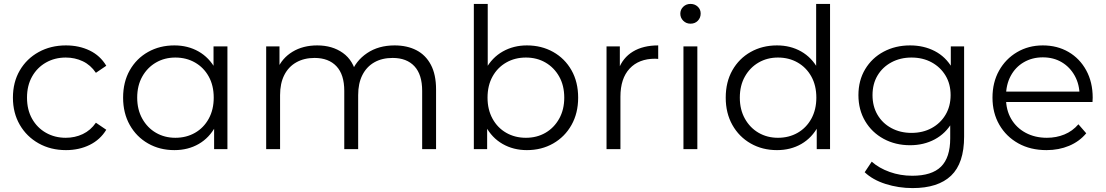

<svg xmlns="http://www.w3.org/2000/svg" viewBox="-20 -762 5649 981"><path d="M317 5Q239 5 177.5 -29.5Q116 -64 81 -124.5Q46 -185 46 -263Q46 -342 81 -402Q116 -462 177.5 -496Q239 -530 317 -530Q384 -530 438 -504Q492 -478 523 -426L470 -390Q443 -430 403 -449Q363 -468 316 -468Q260 -468 215 -442.5Q170 -417 144 -371Q118 -325 118 -263Q118 -201 144 -155Q170 -109 215 -83.5Q260 -58 316 -58Q363 -58 403 -77Q443 -96 470 -135L523 -99Q492 -48 438 -21.5Q384 5 317 5Z M871 5Q796 5 736.5 -29Q677 -63 643 -123.5Q609 -184 609 -263Q609 -343 643 -403Q677 -463 736.5 -496.5Q796 -530 871 -530Q940 -530 994.5 -499Q1049 -468 1081.5 -408.5Q1114 -349 1114 -263Q1114 -178 1082 -118Q1050 -58 995.5 -26.5Q941 5 871 5ZM876 -58Q932 -58 976.5 -83.5Q1021 -109 1046.5 -155.5Q1072 -202 1072 -263Q1072 -325 1046.5 -371Q1021 -417 976.5 -442.5Q932 -468 876 -468Q821 -468 777 -442.5Q733 -417 707 -371Q681 -325 681 -263Q681 -202 707 -155.5Q733 -109 777 -83.5Q821 -58 876 -58ZM1074 0V-158L1081 -264L1071 -370V-525H1142V0Z M1996 -530Q2060 -530 2107.5 -505.5Q2155 -481 2181.5 -431Q2208 -381 2208 -305V0H2137V-298Q2137 -381 2097.5 -423.5Q2058 -466 1986 -466Q1932 -466 1892.5 -443.5Q1853 -421 1831.5 -378.5Q1810 -336 1810 -276V0H1739V-298Q1739 -381 1699 -423.5Q1659 -466 1587 -466Q1534 -466 1494 -443.5Q1454 -421 1432.5 -378.5Q1411 -336 1411 -276V0H1340V-525H1408V-383L1397 -408Q1421 -465 1474.5 -497.5Q1528 -530 1601 -530Q1678 -530 1732 -491.5Q1786 -453 1802 -376L1774 -387Q1797 -451 1855.5 -490.5Q1914 -530 1996 -530Z M2672 5Q2603 5 2548 -26.5Q2493 -58 2461 -118Q2429 -178 2429 -263Q2429 -349 2461.5 -408.5Q2494 -468 2549 -499Q2604 -530 2672 -530Q2747 -530 2806.5 -496.5Q2866 -463 2900 -403Q2934 -343 2934 -263Q2934 -184 2900 -123.5Q2866 -63 2806.5 -29Q2747 5 2672 5ZM2401 0V-742H2472V-370L2462 -264L2469 -158V0ZM2667 -58Q2723 -58 2767 -83.5Q2811 -109 2837 -155.5Q2863 -202 2863 -263Q2863 -325 2837 -371Q2811 -417 2767 -442.5Q2723 -468 2667 -468Q2611 -468 2566.5 -442.5Q2522 -417 2496.5 -371Q2471 -325 2471 -263Q2471 -202 2496.5 -155.5Q2522 -109 2566.5 -83.5Q2611 -58 2667 -58Z M3079 0V-525H3147V-382L3140 -407Q3162 -467 3214 -498.5Q3266 -530 3343 -530V-461Q3339 -461 3335 -461.5Q3331 -462 3327 -462Q3244 -462 3197 -411.5Q3150 -361 3150 -268V0Z M3472 0V-525H3543V0ZM3508 -641Q3486 -641 3471 -656Q3456 -671 3456 -692Q3456 -713 3471 -727.5Q3486 -742 3508 -742Q3530 -742 3545 -728Q3560 -714 3560 -693Q3560 -671 3545.5 -656Q3531 -641 3508 -641Z M3950 5Q3875 5 3815.5 -29Q3756 -63 3722 -123.5Q3688 -184 3688 -263Q3688 -343 3722 -403Q3756 -463 3815.5 -496.5Q3875 -530 3950 -530Q4019 -530 4073.5 -499Q4128 -468 4160.5 -408.5Q4193 -349 4193 -263Q4193 -178 4161 -118Q4129 -58 4074.5 -26.5Q4020 5 3950 5ZM3955 -58Q4011 -58 4055.5 -83.5Q4100 -109 4125.5 -155.5Q4151 -202 4151 -263Q4151 -325 4125.5 -371Q4100 -417 4055.5 -442.5Q4011 -468 3955 -468Q3900 -468 3856 -442.5Q3812 -417 3786 -371Q3760 -325 3760 -263Q3760 -202 3786 -155.5Q3812 -109 3856 -83.5Q3900 -58 3955 -58ZM4153 0V-158L4160 -264L4150 -370V-742H4221V0Z M4643 199Q4571 199 4505 178Q4439 157 4398 118L4434 64Q4471 97 4525.5 116.5Q4580 136 4641 136Q4741 136 4788 89.5Q4835 43 4835 -55V-186L4845 -276L4838 -366V-525H4906V-64Q4906 72 4839.5 135.5Q4773 199 4643 199ZM4630 -20Q4555 -20 4495 -52.5Q4435 -85 4400.5 -143Q4366 -201 4366 -276Q4366 -351 4400.5 -408.5Q4435 -466 4495 -498Q4555 -530 4630 -530Q4700 -530 4756 -501Q4812 -472 4845 -415Q4878 -358 4878 -276Q4878 -194 4845 -137Q4812 -80 4756 -50Q4700 -20 4630 -20ZM4637 -83Q4695 -83 4740 -107.5Q4785 -132 4811 -175.5Q4837 -219 4837 -276Q4837 -333 4811 -376Q4785 -419 4740 -443.5Q4695 -468 4637 -468Q4580 -468 4534.5 -443.5Q4489 -419 4463.5 -376Q4438 -333 4438 -276Q4438 -219 4463.5 -175.5Q4489 -132 4534.5 -107.5Q4580 -83 4637 -83Z M5327 5Q5245 5 5183 -29.5Q5121 -64 5086 -124.5Q5051 -185 5051 -263Q5051 -341 5084.5 -401Q5118 -461 5176.5 -495.5Q5235 -530 5308 -530Q5382 -530 5439.5 -496.5Q5497 -463 5530 -402.5Q5563 -342 5563 -263Q5563 -258 5562.5 -252.5Q5562 -247 5562 -241H5105V-294H5524L5496 -273Q5496 -330 5471.5 -374.5Q5447 -419 5405 -444Q5363 -469 5308 -469Q5254 -469 5211 -444Q5168 -419 5144 -374Q5120 -329 5120 -271V-260Q5120 -200 5146.5 -154.5Q5173 -109 5220.5 -83.5Q5268 -58 5329 -58Q5377 -58 5418.5 -75Q5460 -92 5490 -127L5530 -81Q5495 -39 5442.5 -17Q5390 5 5327 5Z"/></svg>

Font: MOST Montserrat
Style: Regular
Weight: 400
Designer: Julieta Ulanovsky
Foundry: Julieta Ulanovsky
Version: Version 8.000;March 11, 2024;FontCreator 15.0.0.2926 64-bit